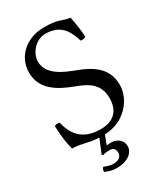

<svg xmlns="http://www.w3.org/2000/svg" viewBox="-209 -749 904 1040"><g transform="rotate(-30 242.5 -229.0)"><path d="M220 96C243 96 253 110 253 131C253 157 232 171 202 171C182 171 171 167 144 157C137 164 134 171 134 183C159 194 176 200 208 200C269 200 315 169 315 126C315 88 284 64 244 64C235 64 226 65 218 67L239.4 9.7C280.2 7.8 318.5 -3.1 350 -22.8C407.5 -58.8 444 -120.4 444 -184C444 -290.4 363.9 -337 281.5 -367.9C222.3 -390.1 122.4 -427.9 122.4 -512C122.4 -568 173 -624 231.9 -624C329 -624 360 -562 380 -496C390.5 -494.2 403.5 -495 412.5 -502C409 -550 405 -578 394.7 -631C336.9 -639 339 -658 241.3 -658C140 -658 51 -591 51 -485C51 -379.6 137.5 -331.5 225.5 -298C286.3 -274.9 360 -246.8 360 -149C360 -68 314.8 -26 235 -26C141.5 -26 81.5 -68.5 59.5 -168C47.2 -172 36.6 -170.1 27 -165C31 -88 35 -62 47 -13C104.6 -13 132.8 6.2 205 9.5L169 96L175 102C191 97 201 96 220 96Z"/></g></svg>

Font: Libertinus Math
Style: Regular
Weight: 400
Designer: Philipp H. Poll
Foundry: Khaled Hosny
Version: Version 6.2